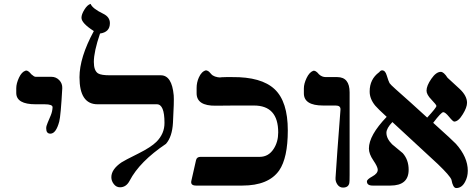

<svg xmlns="http://www.w3.org/2000/svg" viewBox="-20 -953 2447 986"><path d="M224.6 -322.3 241.2 -361.8Q249 -380.9 250 -402.3Q250 -417.5 209.5 -417.5H162.6Q64.9 -417.5 63.5 -474.6V-500Q63.5 -523.9 77.4 -554Q91.3 -584 111.8 -590.3Q120.6 -592.8 133.3 -580.1Q134.8 -577.6 141.1 -571.3Q155.3 -558.6 162.6 -558.6H243.7Q267.6 -558.6 284.2 -541.5Q300.8 -524.4 299.8 -500Q292 -357.9 284.2 -328.6Q267.6 -266.6 238.8 -266.6Q217.3 -266.6 217.3 -293.5Q216.8 -304.7 224.6 -322.3Z M510.3 -882.3Q544.4 -865.7 544.4 -834Q544.4 -788.1 493.7 -780.8Q461.9 -688 461.9 -634.8Q461.9 -590.3 483.4 -576.2Q500 -565.9 546.9 -566.4H805.7Q862.8 -566.4 872.1 -463.4Q874.5 -434.1 868.2 -322.3Q864.3 -251 832.5 -214.4Q696.8 -123 646 -25.4Q628.4 8.8 596.2 8.8Q577.1 8.8 564.5 -7.6Q551.8 -23.9 551.8 -43Q551.8 -83.5 604 -119.1Q616.7 -127.9 691.4 -165Q754.9 -196.8 783.2 -224.6Q825.2 -266.6 824.7 -322.3Q824.7 -417.5 785.6 -417.5H481Q388.2 -417.5 388.2 -556.2Q388.2 -657.7 461.9 -793.5Q398.4 -834 398.4 -861.8Q398.4 -879.4 413.6 -903.8Q428.7 -928.2 445.3 -933.1Q454.6 -909.2 510.3 -882.3Z M962.9 -25.4 986.8 -130.9Q990.7 -147.5 1009.8 -147.5H1313.5Q1359.4 -147.5 1385.7 -189Q1408.7 -224.6 1408.7 -272.9Q1408.7 -411.1 1284.2 -411.1H1186.5L1088.4 -410.2Q989.3 -408.7 989.7 -474.6V-501.5Q989.7 -529.3 1001 -554.7Q1015.1 -586.4 1037.6 -591.8Q1048.8 -590.3 1056.6 -581.5L1064.5 -572.8Q1078.6 -556.2 1115.2 -554.7Q1105 -556.2 1115.2 -556.2Q1142.1 -557.6 1172.4 -557.1Q1322.3 -558.6 1390.1 -495.1Q1458 -431.6 1458 -283.2Q1458 -142.1 1413.6 -77.6Q1358.9 0 1224.6 0H986.8Q956.5 0 962.9 -25.4Z M1728.5 -389.6Q1730 -411.1 1704.1 -411.1H1639.6Q1540.5 -411.1 1540.5 -473.6V-499Q1540.5 -522.9 1554.4 -552.2Q1568.4 -581.5 1587.4 -588.9Q1600.1 -593.8 1618.2 -571.3Q1633.3 -557.1 1653.3 -557.1H1711.9Q1775.4 -557.1 1775.4 -478.5V-55.7Q1775.4 -16.1 1773.9 -12.7Q1769 10.3 1741.2 10.3Q1723.6 10.3 1712.6 -5.6Q1701.7 -21.5 1703.1 -39.6Q1709.5 -144.5 1728.5 -389.6Z M2228.5 -110.4Q2186.5 -149.9 1995.1 -326.2Q1964.8 -294.4 1964.4 -271.5Q1964.4 -241.2 1993.7 -211.9Q2021.5 -189 2048.3 -166.5Q2078.6 -132.3 2078.6 -81.1Q2078.6 0 1984.9 0H1893.6Q1864.3 0 1864.3 -21.5Q1864.3 -31.7 1892.1 -46.9Q1919.9 -62 1919.9 -81.1Q1919.9 -96.2 1897.2 -129.4Q1874.5 -162.6 1874.5 -190.4Q1874.5 -257.8 1965.8 -353Q1919.9 -395 1907.2 -410.2Q1877.9 -445.8 1878.4 -483.9Q1878.4 -545.9 1926.3 -581.5L1927.7 -582.5Q1934.1 -591.3 1941.9 -591.8Q1958.5 -591.8 1965.8 -566.4Q1976.1 -533.2 1980.5 -526.1Q1984.9 -519 2011.7 -495.1Q2085.4 -430.2 2173.8 -349.1Q2220.7 -399.9 2221.2 -408.7Q2221.2 -415 2195.8 -441.2Q2170.4 -467.3 2170.4 -487.3Q2170.4 -512.7 2195.1 -548.3Q2219.7 -584 2243.7 -584Q2258.8 -584 2278.3 -553.7L2340.3 -496.6Q2378.4 -460.9 2378.4 -425.3Q2378.4 -401.4 2356.9 -366.7Q2334 -328.6 2312.5 -328.6Q2306.2 -328.6 2286.4 -352.8Q2266.6 -377 2256.3 -377Q2246.1 -377 2204.6 -322.3Q2308.6 -228.5 2321.3 -214.4Q2382.3 -146 2382.3 -76.2Q2382.3 -44.4 2368.2 -19Q2351.6 12.7 2322.8 12.7Q2306.2 12.7 2298.3 -30.3Q2290.5 -50.8 2228.5 -110.4Z"/></svg>

Font: Accordance
Style: Bold
Weight: 700
Version: Version 1.2 (build January 31, 2020) Miklal Software Solutio